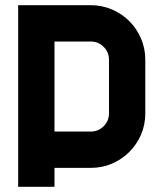

<svg xmlns="http://www.w3.org/2000/svg" viewBox="-20 -645 630 740"><path d="M330 -625Q373 -625 411.5 -608.5Q450 -592 478.5 -563.5Q507 -535 523.5 -496.5Q540 -458 540 -415V-208Q540 -164 523.5 -126Q507 -88 478.5 -59.5Q450 -31 412 -14.5Q374 2 330 2H190V75H50V-625ZM400 -415Q400 -444 379.5 -464.5Q359 -485 330 -485H190V-138H330Q359 -138 379.5 -158.5Q400 -179 400 -208Z"/></svg>

Font: CAT North
Style: Regular
Weight: 400
Designer: Peter Wiegel
Foundry: Peter Wiegel
Version: Version 1.000